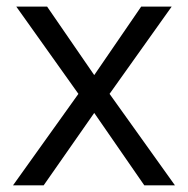

<svg xmlns="http://www.w3.org/2000/svg" viewBox="-20 -555 564 575"><path d="M214.8 -273.9 28.8 -535.2H121.1L262.2 -330.1L402.8 -535.2H494.1L308.1 -273.9L503.9 0H412.1L262.2 -216.8L110.8 0H19Z"/></svg>

Font: f0_52653 
Style: Regular
Weight: 400
Foundry: Ascender Corporation
Version: Version 1.10